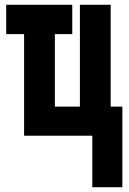

<svg xmlns="http://www.w3.org/2000/svg" viewBox="-20 -569 540 805"><path d="M493 216V-122H444V-549H315V-122H210V-426H283V-549H6V-426H81V0H367V216Z"/></svg>

Font: Noto Sans Mono UI Condensed ExtraBold
Style: Regular
Weight: 800
Width: 3
Designer: Monotype Design team
Foundry: Monotype Imaging Inc.
Version: 1.000